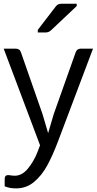

<svg xmlns="http://www.w3.org/2000/svg" viewBox="-20 -808 526 1044"><path d="M485.8 -543.5 295.9 -40.5Q266.6 37.1 236.8 91.8Q207 146.5 165 181.4Q123 216.3 67.9 216.3Q49.8 216.3 35.6 213.9Q21.5 211.4 5.4 205.1V166.5Q5.4 144 23.9 144Q27.3 144 29.3 144.5Q49.3 147.5 60.5 147.5Q99.6 147.5 131.6 108.9Q163.6 70.3 184.1 18.1L197.8 -18.1L0 -543.5H65.4Q87.9 -543.5 94.2 -522.5L211.4 -187L241.7 -84L272 -187L391.1 -522.5Q397.9 -543.5 419.9 -543.5ZM185.5 -645.5 283.2 -772.9Q289.1 -780.8 296.6 -784.2Q304.2 -787.6 314.5 -787.6H397V-774.9L257.3 -643.1Q250 -636.7 242.7 -634Q235.4 -631.3 225.6 -631.3H185.5Z"/></svg>

Font: Lycee Sans
Style: Regular
Weight: 400
Designer: Justin Alvin
Foundry: Alkove Design
Version: Version 1.030